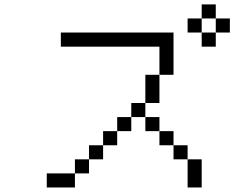

<svg xmlns="http://www.w3.org/2000/svg" viewBox="-20 -832 1040 852"><path d="M1000 -687.5V-750H937.5V-687.5H875V-625H937.5V-687.5ZM312.5 -62.5H187.5V0H312.5ZM312.5 -62.5H375V-125H312.5ZM812.5 -125Q812.5 -125 812.5 0H875Q875 0 875 -125ZM375 -125H437.5V-187.5H375ZM812.5 -125V-187.5H750V-125ZM437.5 -187.5H500V-250H437.5ZM750 -187.5V-250H687.5V-187.5ZM500 -250H562.5V-312.5H500ZM687.5 -250V-312.5H625V-250ZM562.5 -312.5H625V-375H562.5ZM625 -375H687.5Q687.5 -375 687.5 -500H625Q625 -500 625 -375ZM687.5 -500H750V-687.5H250V-625H687.5Q687.5 -625 687.5 -500ZM875 -687.5V-750H812.5V-687.5ZM875 -750H937.5V-812.5H875Z"/></svg>

Font: BFUnifontExMono
Style: Regular
Weight: 500
Version: Version 15.0.06